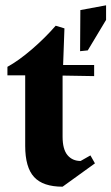

<svg xmlns="http://www.w3.org/2000/svg" viewBox="-20 -695 420 724"><path d="M338 -79 216 9Q142 9 108.5 -27.5Q75 -64 75 -145V-411H8V-443Q50 -466 99.5 -508.5Q149 -551 190 -598L223 -588L218 -450H335V-408L216 -410V-180Q216 -132 234.5 -110Q253 -88 284 -88L321 -109ZM283 -657 380 -675V-620L311 -505L282 -502Z"/></svg>

Font: Rakkas
Style: Regular
Weight: 400
Designer: Zeynep Akay
Foundry: Zeynep Akay
Version: Version 2.000